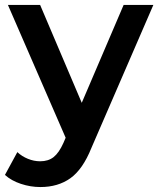

<svg xmlns="http://www.w3.org/2000/svg" viewBox="-31 -554 642 775"><path d="M588 -534 338 43Q303 130 253 165.5Q203 201 132 201Q92 201 53 188Q14 175 -11 152L39 60Q57 77 81.5 87Q106 97 131 97Q164 97 185.5 80Q207 63 225 23L234 2L1 -534H131L299 -139L468 -534Z"/></svg>

Font: APTA Sans SemiBold
Style: Bold
Weight: 600
Version: Version 7.200